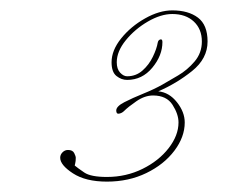

<svg xmlns="http://www.w3.org/2000/svg" viewBox="-20 -553 439 370"><path d="M186 -203Q145 -203 120.5 -219Q96 -235 96 -249Q96 -255 100.5 -259.5Q105 -264 111 -264Q120 -264 123 -258Q126 -252 126 -249Q126 -242 125 -238.5Q124 -235 124 -234Q130 -229 142.5 -220.5Q155 -212 186 -212Q223 -212 254.5 -227.5Q286 -243 305 -267.5Q324 -292 324 -317Q324 -333 312.5 -351Q301 -369 275 -369Q259 -369 243 -358Q227 -347 219 -339Q215 -335 209.5 -334Q204 -333 204 -340Q204 -348 219.5 -356Q235 -364 256 -372.5Q277 -381 293 -390Q305 -397 323 -407.5Q341 -418 355 -434.5Q369 -451 369 -473Q369 -497 353.5 -511.5Q338 -526 312 -526Q290 -526 265 -511.5Q240 -497 222.5 -475.5Q205 -454 205 -433Q205 -420 211.5 -413Q218 -406 225 -406Q242 -406 254.5 -417Q267 -428 274.5 -443.5Q282 -459 284 -471Q285 -476 289 -477Q293 -478 293 -472Q293 -446 273.5 -422.5Q254 -399 225 -399Q214 -399 204.5 -406.5Q195 -414 195 -433Q195 -456 213.5 -479Q232 -502 259.5 -517.5Q287 -533 312 -533Q343 -533 361.5 -519Q380 -505 380 -473Q380 -440 350 -416Q320 -392 285 -377Q306 -375 321 -356Q336 -337 336 -317Q336 -289 316 -262.5Q296 -236 262 -219.5Q228 -203 186 -203Z"/></svg>

Font: Kapakana Light
Style: Regular
Weight: 300
Designer: Kyosuke Nagai
Version: Version 1.000